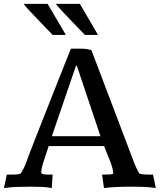

<svg xmlns="http://www.w3.org/2000/svg" viewBox="-20 -949 812 976"><path d="M247.6 -771.5Q217.3 -802.7 195.6 -825.4Q173.8 -848.1 158.2 -864.5Q142.6 -880.9 132.8 -891.4Q123 -901.9 116.7 -908.9Q110.4 -916 106.7 -920.7Q103 -925.3 100.1 -929.2H222.2L314.5 -772Q314.5 -772 313 -771.7Q311.5 -771.5 304.9 -771.5Q298.3 -771.5 284.9 -771.5Q271.5 -771.5 247.6 -771.5ZM411.6 -771.5Q381.8 -802.2 360.1 -825Q338.4 -847.7 322.8 -864Q307.1 -880.4 297.1 -891.1Q287.1 -901.9 280.5 -909.2Q273.9 -916.5 270.3 -920.9Q266.6 -925.3 263.7 -929.2H386.2L478 -772Q478 -772 476.6 -771.7Q475.1 -771.5 468.5 -771.5Q461.9 -771.5 448.7 -771.5Q435.5 -771.5 411.6 -771.5ZM366.2 -614.7 243.7 -256.8H490.7L370.6 -614.7ZM660.2 -126.5Q668 -106 675 -91.6Q682.1 -77.1 689.5 -65.9Q700.7 -63 712.2 -62.3Q723.6 -61.5 736.3 -61.5H757.8L772 6.8Q739.3 2 710.2 1Q681.2 0 653.8 0Q633.8 0 615.5 0.2Q597.2 0.5 579.6 1.2Q562 2 544.4 3.2Q526.9 4.4 508.3 6.8L499 -61.5H507.3Q521.5 -61.5 533.7 -62Q545.9 -62.5 555.7 -65.9Q555.2 -77.1 552 -91.8Q548.8 -106.4 541.5 -125L509.3 -206.5H227.5L201.2 -126.5Q195.3 -108.9 192.6 -95.9Q189.9 -83 189.9 -71.8Q189.9 -67.9 193.4 -65.9Q196.8 -64 201.9 -63Q207 -62 213.1 -61.8Q219.2 -61.5 225.1 -61.5H247.6L243.2 6.8Q215.8 2 190.2 1Q164.6 0 139.6 0Q102.5 0 69.8 1Q37.1 2 0 6.8L14.6 -61.5H37.1Q50.3 -61.5 61.8 -62Q73.2 -62.5 84 -65.9Q92.3 -77.1 99.6 -91.8Q106.9 -106.4 113.8 -125Q119.6 -141.1 132.3 -174.3Q145 -207.5 162.1 -251.2Q179.2 -294.9 199 -345.2Q218.8 -395.5 238.8 -445.8L340.3 -701.7H385.3Q407.2 -701.7 420.2 -699.7Q433.1 -697.8 444.8 -693.8Z"/></svg>

Font: Tienne
Style: Regular
Weight: 400
Designer: vernon adams
Foundry: vernon adams
Version: Version 1.001